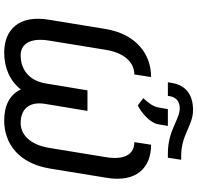

<svg xmlns="http://www.w3.org/2000/svg" viewBox="-33 -926 968 943"><g transform="rotate(90 451.5 -454.0)"><path d="M744.3 -859.4C640.6 -859.4 596.6 -917.6 519.9 -917.6C447.4 -917.6 397.7 -884.9 386.4 -811.1L383.5 -794H450.3L451.7 -802.6C457.4 -838.1 481.5 -852.3 511.4 -852.3C566.8 -852.3 619.3 -794 733 -794H754.3L764.2 -859.4ZM76.7 -211.6C51.1 -62.5 125 9.9 238.6 9.9C310.7 9.9 375.7 -17 419 -71.7C443.9 -17 498.9 9.9 571 9.9C686.1 9.9 781.2 -62.5 806.8 -211.6L852.3 -490.1C877.8 -637.8 805.4 -711.6 690.3 -711.6L677.6 -629.3C734.4 -629.3 767 -585.2 751.4 -490.1L706 -211.6C690.3 -116.5 640.6 -71 583.8 -71C517 -71 475.9 -110.8 490.1 -193.2L524.1 -399.1H423.3L389.2 -193.2C375 -110.8 319.6 -71 251.4 -71C196 -71 163.4 -116.5 179 -211.6L224.4 -490.1C240.1 -585.2 289.8 -629.3 345.2 -629.3L358 -711.6C244.3 -711.6 147.7 -637.8 122.2 -490.1ZM461.6 -673.3 497.2 -646.3C532.7 -663.4 582.4 -706 589.5 -744.3L598 -794H515.6L507.1 -747.2C502.8 -723 487.2 -700.3 461.6 -673.3Z"/></g></svg>

Font: Magic Ui Pro
Style: Italic
Weight: 400
Italic angle: -9.39999°
Designer: Stefan Endress, Andreas Faust
Version: Version 1.000;FEAKit 1.0